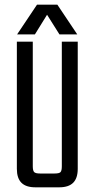

<svg xmlns="http://www.w3.org/2000/svg" viewBox="-20 -800 404 820"><path d="M244 -90V-622H312V-79Q312 -39 292.5 -19.5Q273 0 233 0H172V-59H213Q233 -59 238.5 -65Q244 -71 244 -90ZM120 -622V-90Q120 -71 126 -65Q132 -59 151 -59H182V0H131Q91 0 71.5 -19.5Q52 -39 52 -79V-622ZM53 -653 138 -780H225L310 -653H234L181 -737L129 -653Z"/></svg>

Font: Teko Variable Light
Style: Regular
Weight: 300
Designer: Manushi Parikh, Jonny Pinhorn
Foundry: Indian Type Foundry
Version: Version 3.000